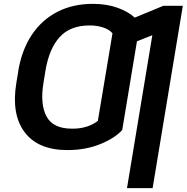

<svg xmlns="http://www.w3.org/2000/svg" viewBox="-20 -757 954 981"><path d="M914.1 -727.5 759.8 204.1H628.9L758.3 -577.1L679.7 -545.9L642.6 -322.3L604.5 -92.8Q565.9 -50.3 491.2 -20.3Q416.5 9.8 324.7 9.8Q174.3 9.8 105.7 -81.8Q37.1 -173.3 63.5 -333.5L72.3 -386.2L73.2 -394Q91.3 -502.4 142.6 -579.1Q193.8 -655.8 273.2 -696.5Q352.5 -737.3 454.1 -737.3Q525.4 -737.3 580.6 -717.3Q635.7 -697.3 668.5 -667L814.9 -727.5ZM210.9 -387.7 202.1 -333.5Q184.1 -224.6 217.8 -161.9Q251.5 -99.1 349.1 -99.6Q389.2 -99.1 423.3 -110.1Q457.5 -121.1 480 -139.6L525.4 -411.1L554.7 -586.9Q538.1 -606.4 506.8 -616.7Q475.6 -627 438 -627Q338.4 -627 284.4 -567.1Q230.5 -507.3 211.9 -394Z"/></svg>

Font: Inter Semi Bold
Style: Italic
Weight: 600
Italic angle: -9.39999°
Designer: Rasmus Andersson
Foundry: rsms
Version: Version 4.000;git-3c8e0fc